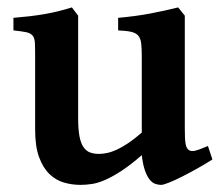

<svg xmlns="http://www.w3.org/2000/svg" viewBox="-20 -489 603 523"><path d="M558.6 -54.7Q540.5 -43 518.8 -30.8Q497.1 -18.6 476.8 -8.3Q456.5 2 440.7 8.3Q424.8 14.6 418.9 14.6Q410.2 14.6 402.1 11.5Q394 8.3 387 -0.7Q379.9 -9.8 374.5 -25.6Q369.1 -41.5 366.2 -66.4Q335.9 -40 311.8 -24.2Q287.6 -8.3 267.8 0.5Q248 9.3 231.4 12Q214.8 14.6 199.2 14.6Q176.3 14.6 154.3 8.3Q132.3 2 114.7 -14.9Q97.2 -31.7 86.4 -61Q75.7 -90.3 75.7 -136.2V-336.4Q75.7 -359.9 75 -372.8Q74.2 -385.7 68.6 -392.3Q63 -398.9 51 -401.4Q39.1 -403.8 16.6 -406.2V-440.4Q41 -442.4 61.3 -444.8Q81.5 -447.3 100.1 -450.4Q118.7 -453.6 137 -458Q155.3 -462.4 175.8 -468.8L192.9 -446.3V-167Q192.9 -136.7 196.5 -117.7Q200.2 -98.6 207.5 -88.1Q214.8 -77.6 225.3 -73.7Q235.8 -69.8 249.5 -69.8Q259.8 -69.8 271.7 -72.3Q283.7 -74.7 298.1 -81.3Q312.5 -87.9 329.3 -99.1Q346.2 -110.4 366.2 -127.9V-336.4Q366.2 -358.4 364.5 -371.6Q362.8 -384.8 356.4 -392.1Q350.1 -399.4 337.2 -402.3Q324.2 -405.3 301.8 -406.2V-440.4Q350.6 -444.8 390.4 -452.4Q430.2 -460 465.3 -468.8L483.4 -446.3V-138.7Q483.4 -123.5 483.9 -113.5Q484.4 -103.5 485.6 -96.9Q486.8 -90.3 489 -86.4Q491.2 -82.5 494.6 -80.1Q500.5 -76.2 511 -78.4Q521.5 -80.6 546.4 -91.3Z"/></svg>

Font: Gentium Basic
Style: Bold
Weight: 700
Designer: J. Victor Gaultney and Annie Olsen
Foundry: SIL International
Version: Version 1.100